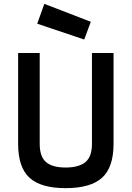

<svg xmlns="http://www.w3.org/2000/svg" viewBox="-20 -967 685 996"><path d="M186 -221Q186 -154 219 -126Q252 -98 320 -98Q389 -98 423 -126Q457 -154 457 -221V-692H569V-221Q569 -99 509.5 -45Q450 9 320 9Q192 9 133 -45Q74 -99 74 -221V-692H186ZM451 -854 417 -762 173 -844 210 -947Z"/></svg>

Font: Panefresco 750wt
Style: Regular
Weight: 750
Foundry: Campivisivi & Chank Co
Version: Version 1.000